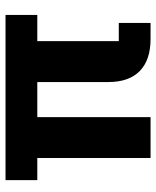

<svg xmlns="http://www.w3.org/2000/svg" viewBox="45 -610 565 695"><g transform="rotate(-90 327.5 -262.5)"><path d="M526 -410V-115H592V0H534Q458 0 418 -39Q378 -78 378 -153V-410H251V0H103V-410H23V-525H621V-410Z"/></g></svg>

Font: IBM Plex Sans
Style: Bold
Weight: 700
Designer: Mike Abbink, Paul van der Laan, Pieter van Rosmalen
Foundry: Bold Monday
Version: Version 3.201